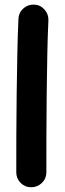

<svg xmlns="http://www.w3.org/2000/svg" viewBox="-20 -744 279 829"><path d="M127 -724.1Q153.8 -723.1 171.9 -703.1Q189.9 -683.1 189 -656.2Q186 -594.7 184.3 -512Q182.6 -429.2 181.6 -338.4Q180.7 -247.6 180.4 -159.7Q180.2 -71.8 180.2 0Q180.2 26.9 160.9 45.7Q141.6 64.5 114.7 64.5Q87.9 64.5 69.1 45.7Q50.3 26.9 50.3 0Q50.3 -72.3 50.5 -160.2Q50.8 -248 52 -339.4Q53.2 -430.7 54.9 -514.4Q56.6 -598.1 59.6 -662.1Q60.5 -689 80.3 -707Q100.1 -725.1 127 -724.1Z"/></svg>

Font: Mikhak Bold
Style: Regular
Weight: 700
Designer: Amin Abedi
Version: Version 3.3